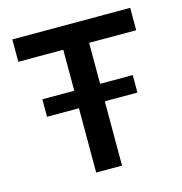

<svg xmlns="http://www.w3.org/2000/svg" viewBox="-96 -710 754 796"><g transform="rotate(-15 281.5 -311.5)"><path d="M220 0H331V-276H471V-351H331V-527H533V-623H27V-527H220V-351H83V-276H220Z"/></g></svg>

Font: Inconsolata SemiExpanded
Style: Bold
Weight: 700
Width: 6
Monospace: yes
Designer: Raph Levien, Cyreal, Brenton Simpson
Foundry: Raph Levien, Cyreal, Google
Version: Version 3.100